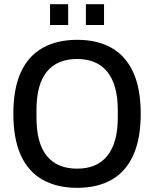

<svg xmlns="http://www.w3.org/2000/svg" viewBox="-20 -889 739 921"><path d="M350 12Q254 12 185 -26.5Q116 -65 80 -144Q44 -223 44 -343Q44 -464 80 -542.5Q116 -621 185 -659.5Q254 -698 350 -698Q447 -698 515 -659.5Q583 -621 619 -542.5Q655 -464 655 -343Q655 -223 619 -144Q583 -65 515 -26.5Q447 12 350 12ZM350 -80Q397 -80 433 -95Q469 -110 494 -140.5Q519 -171 532 -217Q545 -263 545 -325V-361Q545 -423 532 -469Q519 -515 494 -545.5Q469 -576 433 -591Q397 -606 350 -606Q303 -606 266.5 -591Q230 -576 205 -545.5Q180 -515 167.5 -469Q155 -423 155 -361V-325Q155 -263 167.5 -217Q180 -171 205 -140.5Q230 -110 266.5 -95Q303 -80 350 -80ZM220 -769V-869H307V-769ZM392 -769V-869H479V-769Z"/></svg>

Font: Archivo SemiCondensed Medium
Style: Regular
Weight: 500
Width: 4
Designer: Hector Gatti
Foundry: Omnibus-Type
Version: Version 2.001